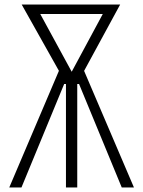

<svg xmlns="http://www.w3.org/2000/svg" viewBox="-20 -830 634 850"><path d="M21 0 241 -517 298 -482 352 -517 573 0H519L330 -458H322V0H272V-458H264L75 0ZM263 -477 76 -810H512L331 -477ZM287 -493 456 -807 479 -768H114L137 -807L308 -493Z"/></svg>

Font: Oswald ExtraLight
Style: Regular
Weight: 250
Designer: Vernon Adams
Foundry: Vernon Adams
Version: Version 4.103;gftools[0.9.33.dev8+g029e19f]